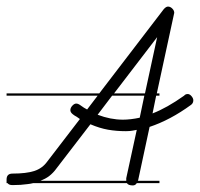

<svg xmlns="http://www.w3.org/2000/svg" viewBox="-20 -571 608 584"><path d="M465 -280H455L444 -226Q488 -243 540 -280Q544 -285 551 -285Q557 -285 562.5 -278.5Q568 -272 568 -266Q568 -257 561 -252Q498 -206 435 -185L400 -22L399 -21H465V-14H396Q392 -7 384 -7Q370 -7 366 -14H81Q73 -12 64 -11Q44 -8 18 -8Q7 -8 3 -14H0V-21V-25Q0 -43 18 -43Q60 -43 84.5 -51Q109 -59 124 -80L223 -209L213 -216Q207 -219 202 -223Q194 -229 194 -236Q194 -243 200 -249.5Q206 -256 212 -256Q218 -256 226.5 -249.5Q235 -243 245 -238L277 -280H0V-287H282L478 -543Q485 -551 491 -551Q498 -551 504 -545Q510 -539 510 -532L457 -287H465ZM364 -23V-29L396 -176Q381 -173 374.5 -172.5Q368 -172 363 -172Q334 -172 308.5 -176.5Q283 -181 255 -193L152 -59Q142 -45 129 -35Q118 -27 103 -21H364ZM277 -222Q316 -207 354 -207Q365 -207 378 -208.5Q391 -210 405 -213L419 -280H321ZM458 -458 327 -287H421ZM465 -535V-542Z"/></svg>

Font: Gruenewald VA 3. Klasse
Style: Regular
Weight: 400
Designer: Peter Wiegel
Foundry: Peter Wiegel, nach dem Schriftentwurf von Dr. H. Gr¸newald
Version: Version 0.007